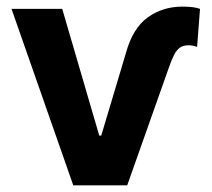

<svg xmlns="http://www.w3.org/2000/svg" viewBox="-20 -557 636 577"><path d="M167 -530.3 278.3 -149.4H284.2L358.4 -397.5Q378.4 -471.2 423.3 -504.2Q468.3 -537.1 528.3 -537.1Q563.5 -537.1 581.1 -530.3L572.3 -416Q560.1 -420.9 545.9 -420.9Q530.3 -420.9 520.3 -413.6Q510.3 -406.2 502.9 -391.8Q495.6 -377.4 486.3 -350.6L362.3 0H200.2L14.6 -530.3Z"/></svg>

Font: Pretendard
Style: Bold
Weight: 700
Designer: Base glyphs from Inter by Rasmus Andersson; Hangeul glyphs from Noto Sans CJK(Source Han Sans) by Jang Soo-young and Kan
Foundry: Kil Hyung-jin
Version: Version 1.309